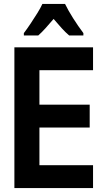

<svg xmlns="http://www.w3.org/2000/svg" viewBox="-20 -954 540 974"><path d="M53 0V-714H452V-598H180V-423H435V-307H180V-116H452V0ZM101 -786Q117 -807 135 -834Q153 -861 169.5 -887.5Q186 -914 195 -934H310Q326 -901 351 -861.5Q376 -822 403 -786V-774H331Q312 -790 293 -811Q274 -832 252 -858Q230 -832 210 -810Q190 -788 174 -774H101Z"/></svg>

Font: Noto Sans Mono ExtraCondensed
Style: Bold
Weight: 700
Width: 2
Designer: Monotype Design Team
Foundry: Monotype Imaging Inc.
Version: Version 2.014